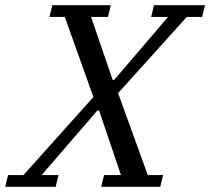

<svg xmlns="http://www.w3.org/2000/svg" viewBox="-76 -718 808 738"><path d="M-45 -45H14L283 -345L173 -653H114L125 -698H350L339 -653H274L357 -411H363L570 -653H505L516 -698H712L701 -653H642L378 -360L492 -45H551L540 0H313L324 -45H389L305 -293H298L84 -45H149L138 0H-56Z"/></svg>

Font: IBM Plex Serif Text
Style: Italic
Weight: 450
Italic angle: -14°
Designer: Mike Abbink, Paul van der Laan, Pieter van Rosmalen
Foundry: Bold Monday
Version: Version 3.001